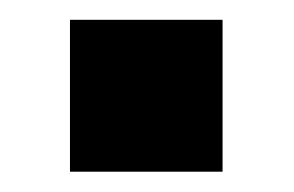

<svg xmlns="http://www.w3.org/2000/svg" viewBox="-20 -455 292 191"><path d="M49.6 -435.3H201.4V-284.2H49.6Z"/></svg>

Font: Min Sans VF VF
Style: Regular
Weight: 400
Designer: Jinseong-Kim, NotoSansCJK, Nunito
Foundry: Jinseong-Kim
Version: Version 1.420;Glyphs 3.1.2 (3151)